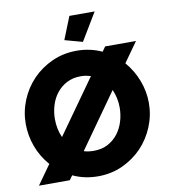

<svg xmlns="http://www.w3.org/2000/svg" viewBox="-97 -997 954 1085"><g transform="rotate(-10 379.5 -454.5)"><path d="M721 -710 640 -596Q684 -545 708 -482Q732 -419 732 -353Q732 -283 705.5 -218Q679 -153 632 -103.5Q585 -54 520 -24Q455 6 378 6Q301 6 234 -25L216 0H39L118 -111Q73 -162 49.5 -225.5Q26 -289 26 -356Q26 -426 52.5 -491Q79 -556 126.5 -605.5Q174 -655 239 -684.5Q304 -714 381 -714Q458 -714 525 -683L544 -710ZM193 -354Q193 -326 198.5 -299Q204 -272 215 -248L436 -559Q423 -563 409 -565.5Q395 -568 379 -568Q332 -568 297.5 -549.5Q263 -531 239.5 -501Q216 -471 204.5 -432.5Q193 -394 193 -354ZM565 -356Q565 -383 559.5 -409.5Q554 -436 543 -460L322 -148Q349 -140 379 -140Q426 -140 461 -159Q496 -178 519 -208.5Q542 -239 553.5 -277.5Q565 -316 565 -356ZM425 -757 323 -785 375 -915H520Z"/></g></svg>

Font: Boldmen
Style: Bold
Weight: 700
Designer: Matt McInerney, Pablo Impallari, Rodrigo Fuenzalida
Foundry: LIVING CONCEPT
Version: Version 1.000